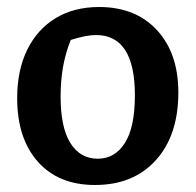

<svg xmlns="http://www.w3.org/2000/svg" viewBox="-20 -517 558 548"><path d="M251 11Q147 11 88 -55.5Q29 -122 29 -237Q29 -316 57.5 -374.5Q86 -433 138.5 -465Q191 -497 263 -497Q367 -497 428 -431Q489 -365 489 -253Q489 -131 425 -60Q361 11 251 11ZM259 -64Q308 -64 336.5 -109Q365 -154 365 -245Q365 -417 254 -417Q226 -417 182 -403Q167 -366 160 -326.5Q153 -287 153 -241Q153 -153 181 -108.5Q209 -64 259 -64Z"/></svg>

Font: Piazzolla SemiBold
Style: Regular
Weight: 600
Designer: Juan Pablo del Peral
Foundry: Huerta Tipografica
Version: Version 1.330